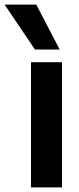

<svg xmlns="http://www.w3.org/2000/svg" viewBox="-82 -810 340 830"><path d="M52 0V-541H186V0ZM69 -596 -62 -790H75L176 -596Z"/></svg>

Font: Georama SemiBold
Style: Regular
Weight: 600
Designer: Jean-Baptiste Levee
Foundry: Production Type
Version: Version 1.000